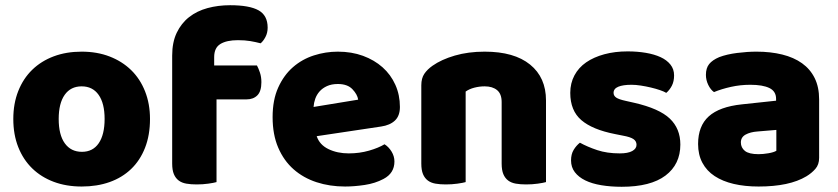

<svg xmlns="http://www.w3.org/2000/svg" viewBox="-20 -699 3212 736"><path d="M555 -243Q555 -181 536 -132.5Q517 -84 482.5 -51Q448 -18 400 -1Q352 16 293 16Q234 16 186 -2Q138 -20 103.5 -53.5Q69 -87 50 -135Q31 -183 31 -243Q31 -302 50 -350Q69 -398 103.5 -431.5Q138 -465 186 -483Q234 -501 293 -501Q352 -501 400 -482.5Q448 -464 482.5 -430.5Q517 -397 536 -349Q555 -301 555 -243ZM205 -243Q205 -182 228.5 -149.5Q252 -117 294 -117Q336 -117 358.5 -150Q381 -183 381 -243Q381 -303 358 -335.5Q335 -368 293 -368Q251 -368 228 -335.5Q205 -303 205 -243Z M640 -486Q640 -537 657.5 -573.5Q675 -610 705 -633.5Q735 -657 775.5 -668Q816 -679 862 -679Q936 -679 971 -659.5Q1006 -640 1006 -593Q1006 -573 997.5 -557Q989 -541 979 -533Q960 -538 939.5 -541.5Q919 -545 892 -545Q849 -545 825 -530.5Q801 -516 801 -480V-448H965Q971 -437 976.5 -420.5Q982 -404 982 -384Q982 -349 966.5 -333.5Q951 -318 925 -318H810V-1Q800 2 778.5 5Q757 8 734 8Q712 8 694.5 5Q677 2 665 -7Q653 -16 646.5 -31.5Q640 -47 640 -72Z M1303 16Q1244 16 1193.5 -0.5Q1143 -17 1105.5 -50Q1068 -83 1046.5 -133Q1025 -183 1025 -250Q1025 -316 1046.5 -363.5Q1068 -411 1103 -441.5Q1138 -472 1183 -486.5Q1228 -501 1275 -501Q1328 -501 1371.5 -485Q1415 -469 1446.5 -441Q1478 -413 1495.5 -374Q1513 -335 1513 -289Q1513 -255 1494 -237Q1475 -219 1441 -214L1194 -177Q1205 -144 1239 -127.5Q1273 -111 1317 -111Q1358 -111 1394.5 -121.5Q1431 -132 1454 -146Q1470 -136 1481 -118Q1492 -100 1492 -80Q1492 -35 1450 -13Q1418 4 1378 10Q1338 16 1303 16ZM1275 -377Q1251 -377 1233.5 -369Q1216 -361 1205 -348.5Q1194 -336 1188.5 -320.5Q1183 -305 1182 -289L1353 -317Q1350 -337 1331 -357Q1312 -377 1275 -377Z M1903 -308Q1903 -339 1885.5 -353.5Q1868 -368 1838 -368Q1818 -368 1798.5 -363Q1779 -358 1765 -348V-1Q1755 2 1733.5 5Q1712 8 1689 8Q1667 8 1649.5 5Q1632 2 1620 -7Q1608 -16 1601.5 -31.5Q1595 -47 1595 -72V-372Q1595 -399 1606.5 -416Q1618 -433 1638 -447Q1672 -471 1723.5 -486Q1775 -501 1838 -501Q1951 -501 2012 -451.5Q2073 -402 2073 -314V-1Q2063 2 2041.5 5Q2020 8 1997 8Q1975 8 1957.5 5Q1940 2 1928 -7Q1916 -16 1909.5 -31.5Q1903 -47 1903 -72Z M2588 -145Q2588 -69 2531 -26Q2474 17 2363 17Q2321 17 2285 11Q2249 5 2223.5 -7.5Q2198 -20 2183.5 -39Q2169 -58 2169 -84Q2169 -108 2179 -124.5Q2189 -141 2203 -152Q2232 -136 2269.5 -123.5Q2307 -111 2356 -111Q2387 -111 2403.5 -120Q2420 -129 2420 -144Q2420 -158 2408 -166Q2396 -174 2368 -179L2338 -185Q2251 -202 2208.5 -238.5Q2166 -275 2166 -343Q2166 -380 2182 -410Q2198 -440 2227 -460Q2256 -480 2296.5 -491Q2337 -502 2386 -502Q2423 -502 2455.5 -496.5Q2488 -491 2512 -480Q2536 -469 2550 -451.5Q2564 -434 2564 -410Q2564 -387 2555.5 -370.5Q2547 -354 2534 -343Q2526 -348 2510 -353.5Q2494 -359 2475 -363.5Q2456 -368 2436.5 -371Q2417 -374 2401 -374Q2368 -374 2350 -366.5Q2332 -359 2332 -343Q2332 -332 2342 -325Q2352 -318 2380 -312L2411 -305Q2507 -283 2547.5 -244.5Q2588 -206 2588 -145Z M2888 -108Q2905 -108 2925.5 -111.5Q2946 -115 2956 -121V-201L2884 -195Q2856 -193 2838 -183Q2820 -173 2820 -153Q2820 -133 2835.5 -120.5Q2851 -108 2888 -108ZM2880 -501Q2934 -501 2978.5 -490Q3023 -479 3054.5 -456.5Q3086 -434 3103 -399.5Q3120 -365 3120 -318V-94Q3120 -68 3105.5 -51.5Q3091 -35 3071 -23Q3006 16 2888 16Q2835 16 2792.5 6Q2750 -4 2719.5 -24Q2689 -44 2672.5 -75Q2656 -106 2656 -147Q2656 -216 2697 -253Q2738 -290 2824 -299L2955 -313V-320Q2955 -349 2929.5 -361.5Q2904 -374 2856 -374Q2818 -374 2782 -366Q2746 -358 2717 -346Q2704 -355 2695 -373.5Q2686 -392 2686 -412Q2686 -438 2698.5 -453.5Q2711 -469 2737 -480Q2766 -491 2805.5 -496Q2845 -501 2880 -501Z"/></svg>

Font: Baloo Bhai
Style: Regular
Weight: 400
Designer: Supriya Tembe, Noopur Datye and Ek Type
Foundry: Ek Type
Version: Version 1.100;PS 1.000;hotconv 1.0.88;makeotf.lib2.5.647800;